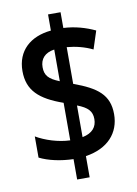

<svg xmlns="http://www.w3.org/2000/svg" viewBox="-90 -819 671 937"><g transform="rotate(-10 245.0 -351.0)"><path d="M215 -43V58H277V-47C388 -64 448 -132 448 -225C448 -321 392 -363 277 -405V-587C322 -583 365 -572 404 -553L433 -642C386 -664 335 -679 277 -682V-760H215V-680C112 -670 44 -610 44 -509C44 -413 99 -363 215 -322V-136C156 -138 92 -159 48 -185V-80C92 -58 151 -45 215 -43ZM215 -586V-429C162 -450 144 -470 144 -511C144 -551 167 -579 215 -586ZM277 -141V-298C329 -278 349 -257 349 -218C349 -179 327 -151 277 -141Z"/></g></svg>

Font: Noto Sans Ethiopic Cond SemBd
Style: Regular
Weight: 600
Width: 3
Designer: Monotype Design Team
Foundry: Monotype Imaging Inc.
Version: Version 2.102